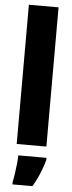

<svg xmlns="http://www.w3.org/2000/svg" viewBox="-64 -791 391 1044"><g transform="rotate(5 131.5 -269.5)"><path d="M212 0H50V-760H212ZM218 72Q211 98 201.5 123.5Q192 149 180.5 173.5Q169 198 155 221H46V207Q50 190 54 163Q58 136 61 108.5Q64 81 64 61H218Z"/></g></svg>

Font: Noto Sans Khmer ExtraCondensed Black
Style: Regular
Weight: 900
Width: 2
Designer: Danh Hong and the Monotype Design Team
Foundry: Monotype Imaging Inc.
Version: Version 2.004